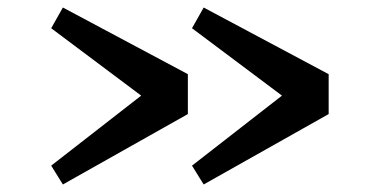

<svg xmlns="http://www.w3.org/2000/svg" viewBox="-20 -557 1011 510"><path d="M355 -303 116 -482 147 -537 479 -360V-254L147 -67L116 -117ZM490 -482 521 -537 853 -360V-254L521 -67L490 -117L729 -303Z"/></svg>

Font: Martel
Style: Bold
Weight: 700
Designer: Dan Reynolds
Foundry: Dan Reynolds
Version: Version 1.001; ttfautohint (v1.1) -l 5 -r 5 -G 72 -x 0 -D la